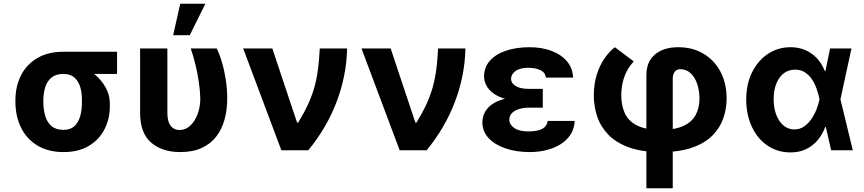

<svg xmlns="http://www.w3.org/2000/svg" viewBox="-20 -806 4635 1030"><path d="M62.7 -258.8V-269.5Q63 -343.4 92.7 -401.8Q122.4 -460.3 179.8 -494.3Q237.2 -528.3 319.7 -528.3Q331.2 -521.9 341.8 -505.7Q352.3 -489.6 369.4 -472.8Q386.4 -456 416.8 -446.5Q455.6 -433.9 490.5 -404.7Q525.4 -375.5 547.5 -335.3Q569.6 -295.1 569.3 -249V-238.3Q569.6 -168.7 540.6 -112.4Q511.6 -56.1 456.2 -23.1Q400.8 9.8 321.1 9.8Q238.2 9.8 180.4 -25.5Q122.7 -60.7 92.8 -121.5Q63 -182.3 62.7 -258.8ZM212.5 -269.5V-258.8Q212.8 -217.5 222.8 -183.5Q232.8 -149.5 256.5 -129.4Q280.3 -109.4 321.1 -109.4Q358 -109.4 379.5 -129.4Q401 -149.5 410.4 -183.5Q419.8 -217.5 419.5 -258.8V-269.5Q419.8 -307.5 410.3 -339.3Q400.8 -371.1 379.1 -390.3Q357.3 -409.5 319.7 -409.2Q280.5 -409.5 256.8 -390.3Q233.2 -371.1 223 -339.3Q212.8 -307.5 212.5 -269.5ZM608 -528.3V-409.2H319.7V-528.3Z M731.6 -545.9H877.9V-201.8Q878.1 -166.4 887.1 -146Q896.1 -125.6 910.8 -117.2Q925.5 -108.8 942.4 -108.6Q977 -108.8 1002.1 -133.2Q1027.1 -157.6 1040.9 -196.3Q1054.7 -235 1054.5 -277.3Q1053.4 -320.8 1046.5 -367.1Q1039.6 -413.5 1028.5 -459.4Q1017.4 -505.4 1003.1 -545.9H1142.4Q1157.6 -516.1 1170.4 -472.9Q1183.2 -429.8 1191.1 -379.4Q1199 -329.1 1199 -277.3Q1199 -216.8 1184.6 -164.6Q1170.2 -112.3 1139.8 -73.1Q1109.5 -33.9 1061.7 -12.1Q1013.9 9.8 947.1 9.8Q849.7 9.8 790.4 -41.4Q731.2 -92.6 731.6 -203.1ZM909 -617 946.9 -785.9H1081.6L998 -617Z M1489.3 0 1284.6 -545.9H1441L1573.6 -148.4H1579.5Q1611.9 -201.4 1633.2 -247.9Q1654.5 -294.4 1667.1 -340.2Q1679.7 -386 1686.1 -436.1Q1692.6 -486.1 1695.3 -545.9H1842Q1839.3 -401.3 1786.1 -260.7Q1732.9 -120.2 1633.8 0Z M2124 0 1919.3 -545.9H2075.8L2208.4 -148.4H2214.3Q2246.7 -201.4 2268 -247.9Q2289.3 -294.4 2301.9 -340.2Q2314.5 -386 2320.9 -436.1Q2327.3 -486.1 2330.1 -545.9H2476.8Q2474 -401.3 2420.8 -260.7Q2367.7 -120.2 2268.6 0Z M2782.2 -285.9H2891.8V-228.3H2815Q2788.5 -228.3 2764.9 -221.2Q2741.4 -214.2 2727 -200Q2712.6 -185.8 2712.3 -163.5Q2712.4 -138.1 2738.6 -119.5Q2764.8 -100.9 2814.1 -101Q2864.6 -100.9 2889.6 -115.2Q2914.6 -129.6 2918.4 -157.4H3062.9Q3061.2 -116.2 3041.2 -84.9Q3021.2 -53.6 2987.7 -32.6Q2954.2 -11.5 2911.6 -0.9Q2869 9.8 2821.9 9.8Q2750.5 9.8 2692.9 -9.6Q2635.4 -28.9 2601.8 -64.5Q2568.3 -100 2567.8 -148.6Q2567.8 -177.6 2580.4 -202.5Q2593.1 -227.3 2619 -246Q2644.9 -264.7 2685.5 -275.3Q2726.1 -285.9 2782.2 -285.9ZM2891.8 -264.6H2782.2Q2729.7 -264.6 2691 -275.6Q2652.2 -286.5 2627 -305.1Q2601.8 -323.6 2589.4 -347Q2577.1 -370.4 2576.8 -395.1Q2577.1 -445.9 2608.6 -480.9Q2640.1 -515.9 2695.2 -534.3Q2750.3 -552.7 2821.1 -552.7Q2885.6 -552.7 2937.5 -533.5Q2989.5 -514.3 3020.8 -477.8Q3052.1 -441.4 3054.5 -389.8H2908.6Q2905.4 -416.9 2879.5 -429.5Q2853.7 -442.2 2813.5 -442.4Q2768.5 -442.2 2745.3 -424.7Q2722.1 -407.1 2721.5 -383.4Q2722.1 -359.1 2746.5 -344.3Q2771 -329.5 2815 -329.3H2891.8Z M3447.6 204.1V-404.7Q3448 -475.6 3494 -514.2Q3540 -552.7 3618.8 -552.7Q3694.8 -552.7 3753.1 -518.4Q3811.4 -484 3844.6 -422.2Q3877.7 -360.4 3878 -277.9Q3878 -221.6 3859.7 -169.9Q3841.4 -118.3 3800.5 -77.7Q3759.6 -37.1 3691.9 -13.7Q3624.3 9.8 3525.5 9.8Q3424.4 9.8 3355.2 -15Q3286 -39.7 3244.3 -82.6Q3202.5 -125.5 3184 -180.3Q3165.5 -235.2 3165.5 -295.1Q3165.7 -353.9 3180.7 -403.2Q3195.7 -452.4 3221.4 -490.5Q3247.1 -528.5 3278.4 -552.7L3379.8 -476.6Q3358.8 -454.1 3343.9 -426.7Q3329.1 -399.2 3321.2 -366.6Q3313.4 -333.9 3312.8 -295.1Q3312.8 -242.5 3331.1 -200.3Q3349.4 -158.2 3395.8 -133.8Q3442.3 -109.4 3525.5 -109.4Q3601.6 -109.4 3646.9 -130.7Q3692.3 -152 3712.4 -190.1Q3732.5 -228.2 3732.5 -277.9Q3731.9 -323.4 3719.2 -358.7Q3706.5 -394 3683.7 -414.4Q3660.9 -434.8 3629.4 -434.8Q3609.6 -434.6 3599.1 -420.5Q3588.7 -406.3 3589 -383V204.1Z M4218.9 11.7Q4150.3 11 4097.1 -25.1Q4043.8 -61.3 4013.7 -125.3Q3983.5 -189.4 3983 -272.5Q3983.5 -355.9 4014.9 -418.8Q4046.4 -481.8 4100.2 -517.3Q4154.1 -552.7 4220.9 -552.7Q4265.3 -552.7 4301.2 -536.9Q4337 -521.1 4363.4 -492.4Q4389.8 -463.7 4404.9 -424.4H4451L4488.3 -274.4L4554.9 0H4438.7L4376 -274.4Q4370.6 -301.5 4361 -329.2Q4351.5 -356.8 4336 -380.1Q4320.5 -403.3 4298.2 -417.9Q4276 -432.4 4245.5 -432.4Q4209.6 -432.4 4183.7 -412.1Q4157.9 -391.7 4144.1 -356Q4130.3 -320.3 4130.3 -273.8Q4130.3 -227.1 4144.3 -190.3Q4158.3 -153.6 4183.3 -132.7Q4208.4 -111.7 4241.2 -111.5Q4269.6 -111.5 4292.1 -126.6Q4314.6 -141.7 4331.6 -165.8Q4348.5 -189.9 4359.6 -217.9Q4370.7 -245.8 4376 -271.5L4433.2 -545.9H4547.7L4488.3 -271.5L4451 -124.2H4406.8Q4392.4 -85.5 4367 -54.8Q4341.6 -24 4305 -6.2Q4268.4 11.7 4218.9 11.7Z"/></svg>

Font: Inter V
Style: 
Weight: 400
Designer: Rasmus Andersson
Foundry: rsms
Version: Version 4.000;git-a3f224843